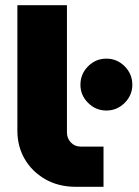

<svg xmlns="http://www.w3.org/2000/svg" viewBox="-20 -720 534 740"><path d="M390 -294Q349 -294 319.5 -323.5Q290 -353 290 -393Q290 -435 319.5 -464.5Q349 -494 390 -494Q431 -494 460.5 -464.5Q490 -435 490 -393Q490 -353 460.5 -323.5Q431 -294 390 -294ZM273 0Q205 0 154 -29.5Q103 -59 75 -107.5Q47 -156 47 -216V-700H238V-209Q238 -187 253 -171Q268 -155 291 -155H379V0Z"/></svg>

Font: MuseoModerno ExtraBold
Style: Regular
Weight: 800
Designer: Pablo Cosgaya, Héctor Gatti, Marcela Romero, and the Authors of The MuseoModerno Project.
Foundry: Omnibus-Type Team
Version: Version 1.001